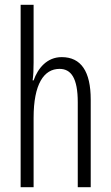

<svg xmlns="http://www.w3.org/2000/svg" viewBox="-20 -780 462 800"><path d="M120 -760H66V0H120V-289C120 -430 163 -493 228 -493C276 -493 304 -455 304 -354V0H358V-365C358 -482 318 -542 237 -542C176 -542 138 -496 120 -445H116C119 -468 120 -489 120 -519Z"/></svg>

Font: Noto Sans Display Condensed Light
Style: Regular
Weight: 300
Width: 3
Designer: Monotype Design Team
Foundry: Monotype Imaging Inc.
Version: Version 1.900